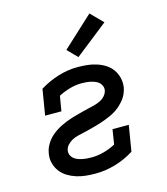

<svg xmlns="http://www.w3.org/2000/svg" viewBox="-115 -860 830 957"><g transform="rotate(-15 300.0 -381.5)"><path d="M261 8Q235 8 210 5.5Q185 3 161.5 -4.5Q138 -12 117.5 -24.5Q97 -37 82.5 -56Q68 -75 61.5 -99.5Q55 -124 60 -150Q62 -165 68.5 -179.5Q75 -194 84.5 -207.5Q94 -221 106.5 -232Q119 -243 132.5 -252Q146 -261 160.5 -268Q175 -275 190 -281Q205 -287 220 -291.5Q235 -296 250 -300Q265 -304 280 -308Q295 -312 311 -315.5Q327 -319 342 -323Q357 -327 371.5 -334Q386 -341 397 -353.5Q408 -366 411 -381Q413 -393 408.5 -404Q404 -415 396 -422Q388 -429 377 -433.5Q366 -438 355 -440.5Q344 -443 332 -444Q320 -445 308 -445Q278 -445 247.5 -436.5Q217 -428 188 -413L175 -336H91L113 -469Q158 -497 208.5 -512.5Q259 -528 308 -528Q334 -528 358.5 -525.5Q383 -523 406.5 -515.5Q430 -508 450.5 -495Q471 -482 484.5 -463Q498 -444 504 -420Q510 -396 506 -370Q503 -355 497 -340.5Q491 -326 481 -313Q471 -300 459 -288.5Q447 -277 433.5 -268Q420 -259 405 -252Q390 -245 375.5 -239.5Q361 -234 346 -229Q331 -224 315.5 -220Q300 -216 285 -212Q270 -208 254.5 -204.5Q239 -201 224 -197.5Q209 -194 194.5 -186.5Q180 -179 168.5 -166.5Q157 -154 155 -139Q153 -127 157.5 -116Q162 -105 171 -97.5Q180 -90 190.5 -86Q201 -82 212.5 -79.5Q224 -77 236.5 -76Q249 -75 261 -75Q292 -75 324 -83.5Q356 -92 386 -108L398 -184H482L460 -51Q414 -22 362.5 -7Q311 8 261 8ZM327 -575 278 -625 436 -771 497 -709Z"/></g></svg>

Font: Iosevka HT Medium Extended
Style: Italic
Weight: 500
Width: 7
Italic angle: -9°
Monospace: yes
Designer: Belleve Invis
Foundry: Belleve Invis
Version: Version 32.3.0; ttfautohint (v1.8.4)